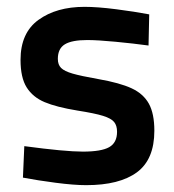

<svg xmlns="http://www.w3.org/2000/svg" viewBox="-20 -530 509 561"><path d="M47 -11 51 -103Q170 -87 222 -87Q276 -87 299 -100Q322 -113 322 -145Q322 -163 313.5 -173.5Q305 -184 281 -191.5Q257 -199 206 -207Q145 -217 110.5 -231.5Q76 -246 58 -274.5Q40 -303 40 -355Q40 -434 92.5 -472Q145 -510 227 -510Q265 -510 319.5 -503Q374 -496 416 -488L414 -397Q370 -403 317.5 -408Q265 -413 235 -413Q190 -413 169.5 -400.5Q149 -388 149 -358Q149 -341 158.5 -331.5Q168 -322 192 -315Q216 -308 267 -299Q330 -288 364.5 -272Q399 -256 415 -227Q431 -198 431 -148Q431 -64 380 -26.5Q329 11 232 11Q196 11 142.5 4Q89 -3 47 -11Z"/></svg>

Font: Cairo SemiBold
Style: Regular
Weight: 600
Designer: Mohamed Gaber, Accademia di Belle Arti di Urbino and others
Foundry: Kief Type Foundry, Accademia di Belle Arti di Urbino and others
Version: Version 3.011